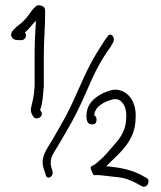

<svg xmlns="http://www.w3.org/2000/svg" viewBox="-20 -736 615 732"><path d="M32 -623C13 -604 24 -583 48 -583H61C71 -583 79 -590 79 -601C79 -605 78 -609 75 -612C90 -625 103 -643 117 -657C114 -615 112 -571 112 -525V-408C111 -401 111 -394 110 -385C108 -363 103 -346 99 -327C95 -314 100 -302 106 -293C116 -274 149 -291 137 -310C133 -316 133 -317 133 -317C143 -343 144 -375 147 -407V-525C147 -578 152 -630 152 -679V-696C152 -705 148 -711 139 -714C129 -717 122 -717 117 -712C111 -707 105 -701 100 -694C88 -676 71 -654 52 -641C45 -636 39 -630 32 -623ZM148 -89 154 -71C158 -47 186 -62 180 -83L175 -101C167 -135 187 -155 201 -180C242 -251 263 -282 302 -370C339 -455 358 -497 402 -558L411 -574C413 -577 414 -581 414 -586C414 -596 407 -604 400 -604C396 -604 392 -601 390 -597L379 -582C335 -515 315 -477 276 -388C238 -301 217 -268 178 -200C161 -170 130 -137 148 -89ZM310 -301C308 -276 314 -263 328 -262H333C341 -260 348 -268 348 -278C349 -287 345 -293 339 -297C343 -332 378 -348 406 -356C444 -368 465 -327 461 -287C461 -241 439 -210 416 -185C399 -165 377 -138 358 -123C349 -115 344 -110 340 -108C334 -104 324 -104 326 -94C327 -89 335 -68 339 -68C345 -69 353 -69 362 -68C387 -65 408 -63 433 -60C461 -57 489 -44 510 -32L521 -26C542 -16 556 -49 538 -58L527 -64C494 -83 457 -94 413 -99C404 -100 394 -102 385 -102C426 -146 497 -193 497 -286C501 -342 473 -389 425 -394C406 -396 391 -387 375 -382C345 -367 313 -345 310 -301Z"/></svg>

Font: Stray Cat
Style: Cn
Weight: 400
Version: Version 1.0